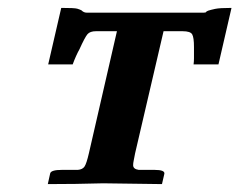

<svg xmlns="http://www.w3.org/2000/svg" viewBox="-20 -465 606 486"><path d="M322 -77Q320 -66 318.5 -59Q317 -52 317 -47Q317 -37 331 -35H371Q398 -35 396 -25L390 1L241 -1Q212 0 171 0.5Q130 1 101 1L107 -26Q109 -35 137 -35H177Q189 -36 194 -43.5Q199 -51 205 -77L276 -386H223Q208 -386 201.5 -378.5Q195 -371 181 -340Q177 -333 172.5 -323Q168 -313 164 -302H102L135 -445Q169 -445 175.5 -443Q182 -441 186 -439Q192 -433 199 -433H496Q501 -433 501.5 -434.5Q502 -436 507 -438Q513 -440 524.5 -442.5Q536 -445 566 -445L533 -302H470Q471 -310 471 -317.5Q471 -325 471 -330V-346Q471 -370 466.5 -378Q462 -386 442 -386H394Z"/></svg>

Font: Libertinus Serif SemiBold
Style: Italic
Weight: 600
Italic angle: -11.5°
Designer: Philipp H. Poll, Khaled Hosny
Foundry: Caleb Maclennan
Version: Version 7.051;RELEASE